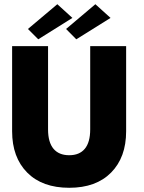

<svg xmlns="http://www.w3.org/2000/svg" viewBox="-20 -879 682 911"><path d="M161.5 -692.5 112.5 -741.5 252 -859 323.5 -794ZM342 -692.5 293.5 -741.5 432.5 -859 504.5 -794ZM408 -660H578.5V-256Q578.5 -132.5 507.2 -60.2Q436 12 308.5 12Q180.5 12 109 -60.2Q37.5 -132.5 37.5 -256V-660H208V-265Q208 -204 233.8 -173.2Q259.5 -142.5 308.5 -142.5Q357 -142.5 382.5 -173.2Q408 -204 408 -265Z"/></svg>

Font: League Spartan ExtraBold
Style: Regular
Weight: 800
Foundry: The League of Moveable Type
Version: Version 2.002